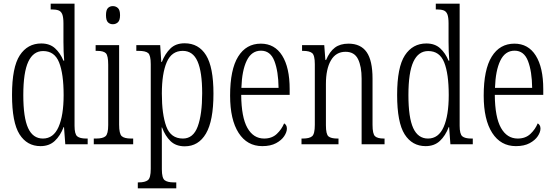

<svg xmlns="http://www.w3.org/2000/svg" viewBox="-20 -780 2997 1038"><path d="M199 10Q126 10 85.5 -54Q45 -118 45 -267Q45 -417 87 -481Q129 -545 203 -545Q249 -545 277.5 -519Q306 -493 323 -452H327Q325 -475 324 -501Q323 -527 323 -554V-653Q323 -687 316.5 -703Q310 -719 296 -724Q282 -729 260 -729H254V-760H383V-100Q383 -55 397.5 -43Q412 -31 446 -31H454V0H333L326 -93H324Q306 -46 276 -18Q246 10 199 10ZM212 -31Q269 -31 296.5 -93.5Q324 -156 324 -266Q324 -381 299.5 -442.5Q275 -504 213 -504Q160 -504 133 -446.5Q106 -389 106 -266Q106 -144 132 -87.5Q158 -31 212 -31Z M590 -649Q574 -649 563.5 -659.5Q553 -670 553 -698Q553 -726 563.5 -736.5Q574 -747 590 -747Q606 -747 617.5 -736.5Q629 -726 629 -698Q629 -670 617.5 -659.5Q606 -649 590 -649ZM487 0V-31H500Q536 -31 550.5 -43.5Q565 -56 565 -104V-430Q565 -479 552.5 -492Q540 -505 505 -505H497V-536H624V-106Q624 -57 638 -44Q652 -31 689 -31H700V0Z M725 238V206H730Q764 206 779.5 194Q795 182 795 133V-433Q795 -481 781 -493Q767 -505 729 -505H717V-536H846L852 -445H855Q872 -489 901 -517.5Q930 -546 978 -546Q1054 -546 1094 -481.5Q1134 -417 1134 -274Q1134 -127 1093.5 -58Q1053 11 979 11Q931 11 902 -17Q873 -45 856 -91H854Q855 -70 855 -40.5Q855 -11 855 24V135Q855 183 870.5 194.5Q886 206 919 206H933V238ZM969 -31Q1025 -31 1049 -96.5Q1073 -162 1073 -276Q1073 -391 1048 -448Q1023 -505 968 -505Q908 -505 881.5 -444Q855 -383 855 -274Q855 -162 879 -96.5Q903 -31 969 -31Z M1398 10Q1316 10 1270 -61.5Q1224 -133 1224 -263Q1224 -404 1267.5 -474Q1311 -544 1390 -544Q1465 -544 1505.5 -479.5Q1546 -415 1546 -298V-267H1284Q1285 -146 1317.5 -88.5Q1350 -31 1408 -31Q1450 -31 1476.5 -56Q1503 -81 1516 -113Q1522 -110 1526.5 -103Q1531 -96 1531 -85Q1531 -66 1516.5 -44Q1502 -22 1472.5 -6Q1443 10 1398 10ZM1486 -305Q1485 -394 1463.5 -450Q1442 -506 1391 -506Q1340 -506 1314 -452.5Q1288 -399 1285 -305Z M1610 0V-31H1617Q1653 -31 1667.5 -43.5Q1682 -56 1682 -105V-433Q1682 -481 1667.5 -493Q1653 -505 1618 -505H1613V-536H1733L1739 -456H1743Q1762 -501 1790.5 -522.5Q1819 -544 1864 -544Q1930 -544 1962 -498.5Q1994 -453 1994 -355V-105Q1994 -56 2007.5 -43.5Q2021 -31 2055 -31H2059V0H1935V-355Q1935 -421 1915.5 -460.5Q1896 -500 1848 -500Q1796 -500 1769 -453.5Q1742 -407 1742 -326V-103Q1742 -54 1756 -42.5Q1770 -31 1804 -31H1810V0Z M2281 10Q2208 10 2167.5 -54Q2127 -118 2127 -267Q2127 -417 2169 -481Q2211 -545 2285 -545Q2331 -545 2359.5 -519Q2388 -493 2405 -452H2409Q2407 -475 2406 -501Q2405 -527 2405 -554V-653Q2405 -687 2398.5 -703Q2392 -719 2378 -724Q2364 -729 2342 -729H2336V-760H2465V-100Q2465 -55 2479.5 -43Q2494 -31 2528 -31H2536V0H2415L2408 -93H2406Q2388 -46 2358 -18Q2328 10 2281 10ZM2294 -31Q2351 -31 2378.5 -93.5Q2406 -156 2406 -266Q2406 -381 2381.5 -442.5Q2357 -504 2295 -504Q2242 -504 2215 -446.5Q2188 -389 2188 -266Q2188 -144 2214 -87.5Q2240 -31 2294 -31Z M2769 10Q2687 10 2641 -61.5Q2595 -133 2595 -263Q2595 -404 2638.5 -474Q2682 -544 2761 -544Q2836 -544 2876.5 -479.5Q2917 -415 2917 -298V-267H2655Q2656 -146 2688.5 -88.5Q2721 -31 2779 -31Q2821 -31 2847.5 -56Q2874 -81 2887 -113Q2893 -110 2897.5 -103Q2902 -96 2902 -85Q2902 -66 2887.5 -44Q2873 -22 2843.5 -6Q2814 10 2769 10ZM2857 -305Q2856 -394 2834.5 -450Q2813 -506 2762 -506Q2711 -506 2685 -452.5Q2659 -399 2656 -305Z"/></svg>

Font: Noto Serif Tamil ExtraCondensed Light
Style: Regular
Weight: 300
Width: 2
Designer: Indian Type Foundry, Tom Grace, and the Monotype Design Team
Foundry: Monotype Imaging Inc.
Version: Version 2.004; ttfautohint (v1.8.4.7-5d5b)